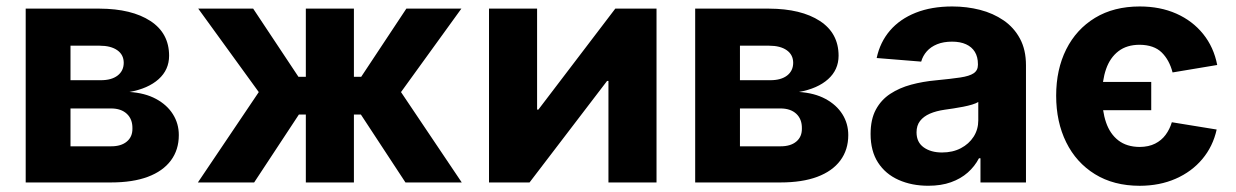

<svg xmlns="http://www.w3.org/2000/svg" viewBox="-20 -573 3883 603"><path d="M60.7 0V-545.9H292.8Q393.8 -545.4 452.4 -507.1Q511 -468.8 511.1 -398Q511 -353.8 478.1 -324.3Q445.2 -294.8 386.7 -284.2Q435.5 -281 470.1 -262.3Q504.7 -243.6 523.1 -214.2Q541.6 -184.8 541.6 -148.8Q541.6 -102.4 516.6 -68.9Q491.6 -35.4 444.3 -17.7Q397 0 328.7 0ZM201.4 -113.5H328.7Q360.3 -113.3 378.3 -128.4Q396.4 -143.5 395.9 -169.7Q396.4 -198.7 378.3 -215.6Q360.3 -232.4 328.7 -232.4H201.4ZM201.4 -321.1H296.3Q330.2 -321 349.3 -335.7Q368.5 -350.5 368.6 -375.8Q368.5 -401.1 348.3 -415.3Q328.1 -429.5 292.8 -429.5H201.4Z M601.5 0 792.7 -283.8 602.6 -545.9H775.1L917.3 -331.8H940.5V-545.9H1091.5V-331.8H1114.4L1256.2 -545.9H1429L1239.4 -283.8L1430.2 0H1253.4L1113.4 -213.3H1091.5V0H940.5V-213.3H918.7L778.2 0Z M2041.9 0H1890.9V-318.9H1886.7L1643.1 0H1515.8V-545.9H1666.8V-228.7H1670.8L1912.4 -545.9H2041.9Z M2163.3 0V-545.9H2395.3Q2496.4 -545.4 2555 -507.1Q2613.6 -468.8 2613.7 -398Q2613.6 -353.8 2580.7 -324.3Q2547.8 -294.8 2489.3 -284.2Q2538.1 -281 2572.7 -262.3Q2607.2 -243.6 2625.7 -214.2Q2644.1 -184.8 2644.1 -148.8Q2644.1 -102.4 2619.1 -68.9Q2594.1 -35.4 2546.8 -17.7Q2499.5 0 2431.2 0ZM2303.9 -113.5H2431.2Q2462.8 -113.3 2480.9 -128.4Q2498.9 -143.5 2498.4 -169.7Q2498.9 -198.7 2480.9 -215.6Q2462.8 -232.4 2431.2 -232.4H2303.9ZM2303.9 -321.1H2398.8Q2432.7 -321 2451.9 -335.7Q2471 -350.5 2471.1 -375.8Q2471 -401.1 2450.8 -415.3Q2430.7 -429.5 2395.3 -429.5H2303.9Z M2895.4 10.4Q2843.4 10.4 2802.2 -8Q2761 -26.3 2737.6 -62.4Q2714.2 -98.5 2714.2 -152.3Q2714.2 -198 2730.7 -228.7Q2747.2 -259.4 2776 -278.3Q2804.8 -297.2 2841.6 -307.1Q2878.3 -317 2919 -320.7Q2966.5 -325.3 2995.6 -329.6Q3024.6 -333.9 3037.9 -342.9Q3051.3 -352 3051.3 -369.3V-371.7Q3051.3 -394.2 3041.7 -410Q3032.1 -425.7 3014 -433.9Q2995.9 -442.2 2970.2 -442.2Q2943.1 -442.2 2923.2 -434.1Q2903.3 -426 2890.8 -411.9Q2878.3 -397.8 2873.1 -379.5L2733.3 -390.8Q2743.9 -440.6 2775.1 -477Q2806.3 -513.3 2855.9 -533Q2905.5 -552.7 2970.8 -552.7Q3016.2 -552.7 3057.7 -542.1Q3099.2 -531.4 3131.8 -509.1Q3164.5 -486.7 3183.3 -451.7Q3202.2 -416.7 3202.2 -368.2V0H3059.3V-76H3054.6Q3041.3 -50.5 3019.4 -31.1Q2997.5 -11.7 2966.7 -0.7Q2935.9 10.4 2895.4 10.4ZM2938.6 -94.1Q2972 -94.1 2997.6 -107.5Q3023.2 -120.9 3037.8 -143.7Q3052.4 -166.5 3052.4 -194.9V-252.7Q3045.6 -248.4 3033.1 -244.6Q3020.6 -240.8 3005.2 -237.8Q2989.8 -234.8 2974.8 -232.5Q2959.7 -230.3 2947.4 -228.5Q2920.5 -224.7 2900.5 -216.1Q2880.6 -207.4 2869.5 -193.1Q2858.5 -178.8 2858.5 -157.4Q2858.5 -126.3 2881 -110.2Q2903.5 -94.1 2938.6 -94.1Z M3595.6 -315.6V-227H3397.2V-315.6ZM3802.8 -368.9 3662.6 -345.5Q3652.4 -384.9 3628.3 -408.4Q3604.2 -431.9 3559.3 -432.4Q3518.9 -432.4 3492.6 -412.2Q3466.3 -392 3453.8 -356.2Q3441.3 -320.4 3441.3 -272.5Q3441.3 -224.7 3453.7 -188.5Q3466.1 -152.3 3492.4 -132Q3518.8 -111.7 3559.3 -111.5Q3587.6 -111.7 3607.7 -121.9Q3627.8 -132 3640.7 -149.5Q3653.6 -166.9 3660.3 -189.1L3801.1 -166.2Q3789.4 -113.2 3756 -73.4Q3722.7 -33.7 3672.4 -11.7Q3622.2 10.4 3559.3 10.5Q3477.7 10.4 3418.8 -26Q3360 -62.3 3328.5 -126.2Q3297 -190.1 3297 -272.5Q3297 -354.8 3328.6 -418Q3360.3 -481.2 3419.2 -517Q3478.1 -552.7 3559.5 -552.7Q3623.5 -552.7 3674.4 -530.2Q3725.3 -507.6 3758.6 -466.3Q3792 -424.9 3802.8 -368.9Z"/></svg>

Font: Inter
Style: Regular
Weight: 400
Designer: Rasmus Andersson
Foundry: rsms
Version: Version 4.000;git-8c9346024